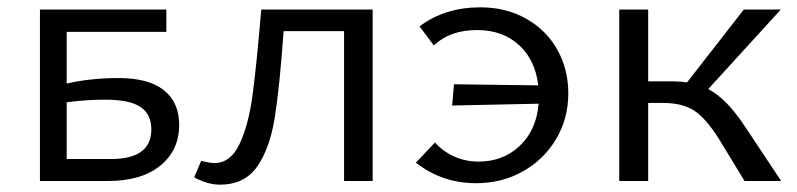

<svg xmlns="http://www.w3.org/2000/svg" viewBox="-20 -494 2174 524"><path d="M469 -153Q469 -84 417.5 -42Q366 0 274 0H89V-468H434V-407H162V-266Q227 -281 304 -281Q385 -281 427 -248Q469 -215 469 -153ZM393 -141Q393 -182 363.5 -202Q334 -222 266 -222Q219 -222 162 -215V-60H283Q393 -60 393 -141Z M997 0H919V-409H754Q743 -254 729.5 -171Q716 -88 681.5 -39Q647 10 580 10Q547 10 510 -10L529 -55Q553 -49 565 -49Q609 -49 633.5 -100.5Q658 -152 669 -232.5Q680 -313 693 -468H997Z M1531 -239Q1531 -171 1498 -115Q1465 -59 1407.5 -26.5Q1350 6 1279 6Q1187 6 1115 -50L1167 -105Q1190 -80 1220.5 -66.5Q1251 -53 1286 -53Q1353 -53 1398.5 -96Q1444 -139 1450 -211L1214 -206L1219 -264L1449 -261Q1441 -330 1396.5 -371Q1352 -412 1282 -412Q1208 -412 1164 -370L1125 -422Q1194 -474 1291 -474Q1361 -474 1416 -443Q1471 -412 1501 -358.5Q1531 -305 1531 -239Z M2112 0H2012L1942 -115Q1906 -172 1874 -192.5Q1842 -213 1790 -213H1749V0H1670V-468H1749V-272H1815Q1837 -272 1855 -269L2010 -468H2111L1913 -251Q1939 -237 1963.5 -212Q1988 -187 2015 -146Z"/></svg>

Font: Ysabeau SC Medium
Style: Regular
Weight: 500
Designer: Christian Thalmann (Catharsis Fonts)
Version: Version 0.003